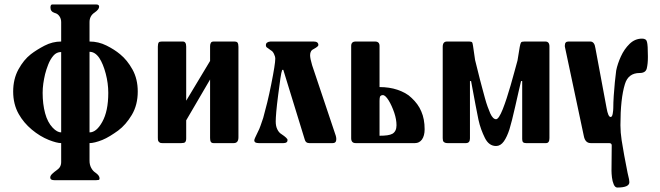

<svg xmlns="http://www.w3.org/2000/svg" viewBox="-20 -641 2958 860"><path d="M426 158Q426 164 422 165Q418 166 411 166H223Q205 166 205 154Q205 146 214 137.5Q223 129 233 122Q243 115 247 109Q254 99 254 85V0Q235 0 199 -14Q159 -30 122.5 -60.5Q86 -91 64 -130Q39 -174 39 -231Q39 -287 62.5 -330Q86 -373 118 -398Q144 -418 179.5 -436.5Q215 -455 254 -455V-542Q254 -557 246 -568.5Q238 -580 225 -583Q206 -589 206 -607Q206 -621 214 -621H411Q424 -621 424 -611Q424 -599 404 -585Q381 -570 381 -542V-455Q421 -455 457 -437Q493 -419 518 -398Q550 -372 573.5 -329.5Q597 -287 597 -231Q597 -171 570.5 -126.5Q544 -82 509 -56Q491 -43 473 -32Q455 -21 438 -14Q402 0 381 0V79Q381 97 388.5 111Q396 125 407 132Q426 145 426 158ZM381 -48Q412 -48 438 -95Q465 -143 465 -225Q465 -268 453.5 -311.5Q442 -355 425 -381Q406 -409 381 -409ZM254 -48V-408Q233 -408 219 -391.5Q205 -375 196 -352Q187 -329 182 -309Q177 -288 174 -267Q171 -246 171 -225Q171 -175 182 -134Q193 -93 216 -69Q236 -48 254 -48Z M814 -190 921 -368V-435Q921 -444 925 -450Q928 -455 938 -455H1028Q1041 -455 1044 -450Q1048 -444 1048 -431V-26Q1048 0 1027 0H936Q928 0 924 -6Q921 -11 921 -23V-285L814 -102V-21Q814 -9 809 -4Q805 0 792 0H707Q699 0 696 -2Q692 -5 689 -9Q687 -12 687 -24V-432Q687 -445 691 -451Q694 -455 705 -455H799Q814 -455 814 -432Z M1484 -33Q1488 -19 1485 -9Q1482 0 1470 0H1365Q1349 0 1345 -16L1249 -328H1244Q1240 -318 1236 -290Q1232 -262 1226 -216Q1220 -170 1217.5 -140.5Q1215 -111 1215 -97Q1215 -76 1222 -62Q1229 -47 1241 -40Q1268 -22 1268 -14Q1268 0 1250 0H1139Q1129 0 1124 -3Q1119 -6 1119 -13Q1119 -18 1134 -48Q1142 -63 1147.5 -79.5Q1153 -96 1159 -113Q1168 -145 1177 -182Q1186 -219 1195 -264Q1213 -354 1213 -378Q1213 -388 1207 -400Q1201 -412 1194 -415Q1187 -420 1182.5 -423.5Q1178 -427 1176 -428Q1171 -431 1171 -439Q1171 -453 1191 -455H1385Q1406 -455 1406 -439Q1406 -433 1386 -422Q1369 -415 1369 -394Q1369 -379 1378 -349Z M1882 -62Q1882 -33 1870 -16Q1858 0 1839 0H1573Q1553 0 1553 -22V-435Q1553 -455 1573 -455H1660Q1680 -455 1680 -435V-251Q1724 -251 1760 -239Q1778 -233 1794.5 -224Q1811 -215 1824 -202Q1838 -189 1849 -174Q1860 -159 1867 -142Q1882 -108 1882 -62ZM1756 -80Q1756 -106 1746 -136Q1735 -168 1721 -191Q1706 -215 1695 -215Q1686 -215 1682 -208Q1681 -205 1680.5 -200Q1680 -195 1680 -189V-33Q1700 -33 1714.5 -35Q1729 -37 1738 -42Q1756 -53 1756 -80Z M2090 -278H2085V-21Q2085 0 2067 0H1984Q1973 0 1967 -6Q1963 -10 1963 -22V-431Q1963 -455 1982 -455H2082Q2092 -455 2095 -451Q2097 -448 2099 -434L2108 -372Q2114 -348 2119.5 -326Q2125 -304 2130 -284Q2135 -265 2140.5 -244.5Q2146 -224 2152 -202Q2158 -180 2164 -163.5Q2170 -147 2176 -133Q2188 -107 2202 -107Q2214 -107 2232 -152Q2241 -175 2249.5 -201Q2258 -227 2267 -258Q2276 -289 2283.5 -317Q2291 -345 2298 -370L2308 -431Q2311 -447 2314 -451Q2317 -455 2329 -455H2423Q2442 -455 2441 -430V-22Q2441 0 2426 0H2336Q2327 0 2323 -4Q2319 -8 2319 -18V-278H2314Q2309 -257 2302.5 -229Q2296 -201 2288 -165Q2280 -129 2273.5 -104Q2267 -79 2262 -62Q2251 -28 2237 -8Q2222 13 2202 13Q2170 13 2152 -23Q2143 -41 2135.5 -61.5Q2128 -82 2123 -105Q2118 -128 2110 -171Q2102 -214 2090 -278Z M2715 -117Q2722 -117 2724.5 -132Q2727 -147 2727 -157Q2727 -181 2729 -211.5Q2731 -242 2734 -272.5Q2737 -303 2740 -325Q2746 -355 2761 -388Q2776 -421 2800 -444.5Q2824 -468 2856 -468Q2875 -468 2878 -453Q2880 -446 2881 -430Q2882 -414 2882 -390Q2882 -388 2882 -386.5Q2882 -385 2882 -384Q2882 -355 2877 -334.5Q2872 -314 2845 -314Q2794 -314 2779 -264Q2759 -199 2759 -80Q2759 -48 2764.5 -12.5Q2770 23 2776 55Q2784 97 2791 133Q2796 154 2797.5 161.5Q2799 169 2799 175Q2799 199 2745 199Q2735 199 2729 185Q2723 171 2721 153.5Q2719 136 2719 124L2720 10Q2720 0 2708 0H2626Q2601 0 2595 -32L2511 -428Q2510 -430 2510 -433Q2510 -436 2510 -437Q2510 -455 2526 -455H2624Q2643 -455 2647 -425L2697 -157Q2704 -117 2715 -117Z"/></svg>

Font: Shafarik
Style: Regular
Weight: 400
Version: Version 1.001; ttfautohint (v1.8.4.7-5d5b)